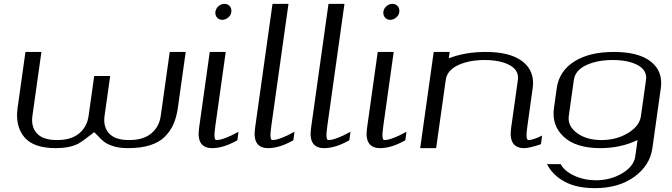

<svg xmlns="http://www.w3.org/2000/svg" viewBox="-20 -770 3494 998"><path d="M945.3 -500Q945.3 -500 904.3 -208Q897.5 -161.1 882.3 -126Q867.2 -90.8 838.4 -61Q809.6 -31.2 761.2 -15.6Q712.9 0 645.5 0Q599.6 0 568.4 -10.3Q537.1 -20.5 521.5 -32.7Q505.9 -44.9 479.5 -73.2Q473.6 -80.1 469.7 -83Q409.2 -35.2 385.7 -22.5Q339.8 0 270.5 0Q153.3 0 106 -57.6Q58.6 -115.2 71.3 -208L112.3 -500H195.3L148.4 -167Q140.6 -111.3 171.9 -76.7Q203.1 -42 276.4 -42Q350.6 -42 391.6 -76.7Q432.6 -111.3 440.4 -167L469.7 -375H552.7L523.4 -167Q515.6 -111.3 546.9 -76.7Q578.1 -42 651.4 -42Q725.6 -42 766.6 -76.7Q807.6 -111.3 815.4 -167L862.3 -500Z M1146.5 -750Q1164.1 -750 1174.3 -737.8Q1184.6 -725.6 1182.6 -708Q1180.7 -691.4 1166.5 -679.2Q1152.3 -667 1134.8 -667Q1118.2 -667 1107.9 -679.2Q1097.7 -691.4 1099.6 -708Q1101.6 -725.6 1115.7 -737.8Q1129.9 -750 1146.5 -750ZM1153.3 -500 1098.6 -110.4Q1088.9 -42 1104.5 -42Q1141.6 -42 1219.7 -85L1213.9 -41Q1141.6 0 1083 0Q1000 0 1014.6 -103.5L1070.3 -500Z M1479.5 -750 1389.6 -110.4Q1379.9 -42 1395.5 -42Q1432.6 -42 1510.7 -85Q1510.7 -85 1504.9 -41Q1432.6 0 1374 0Q1291 0 1305.7 -103.5L1396.5 -750Z M1770.5 -750 1680.7 -110.4Q1670.9 -42 1686.5 -42Q1723.6 -42 1801.8 -85Q1801.8 -85 1795.9 -41Q1723.6 0 1665 0Q1582 0 1596.7 -103.5L1687.5 -750Z M2019.5 -750Q2037.1 -750 2047.4 -737.8Q2057.6 -725.6 2055.7 -708Q2053.7 -691.4 2039.6 -679.2Q2025.4 -667 2007.8 -667Q1991.2 -667 1981 -679.2Q1970.7 -691.4 1972.7 -708Q1974.6 -725.6 1988.8 -737.8Q2002.9 -750 2019.5 -750ZM2026.4 -500 1971.7 -110.4Q1961.9 -42 1977.5 -42Q2014.6 -42 2092.8 -85L2086.9 -41Q2014.6 0 1956.1 0Q1873 0 1887.7 -103.5L1943.4 -500Z M2317.4 -500 2312.5 -466.8Q2397.5 -500 2504.9 -500Q2633.8 -500 2697.3 -449.7Q2760.7 -399.4 2749 -312.5L2720.7 -110.4Q2710.9 -42 2726.6 -42Q2751 -42 2797.9 -65.4L2792 -20.5Q2731.4 0 2705.1 0Q2622.1 0 2636.7 -104.5L2671.9 -354.5Q2678.7 -404.3 2629.4 -431.2Q2580.1 -458 2499 -458Q2418 -458 2360.8 -431.2Q2303.7 -404.3 2296.9 -354.5L2247.1 0H2164.1L2234.4 -500Z M3282.2 42 3293.9 -42Q3206.1 0 3100.6 0Q2973.6 0 2910.2 -59.1Q2846.7 -118.2 2859.4 -208L2874 -312.5Q2886.7 -400.4 2964.8 -450.2Q3043 -500 3170.9 -500Q3299.8 -500 3363.3 -449.7Q3426.8 -399.4 3415 -312.5L3371.1 0Q3358.4 89.8 3277.3 148.9Q3196.3 208 3071.3 208Q2977.5 208 2915 174.3Q2852.5 140.6 2823.2 83H2894.5Q2913.1 119.1 2964.8 143.1Q3016.6 167 3077.1 167Q3154.3 167 3214.8 130.4Q3275.4 93.8 3282.2 42ZM3311.5 -167 3337.9 -354.5Q3344.7 -404.3 3295.4 -431.2Q3246.1 -458 3165 -458Q3084 -458 3026.9 -431.2Q2969.7 -404.3 2962.9 -354.5L2936.5 -167Q2929.7 -115.2 2979 -78.6Q3028.3 -42 3106.4 -42Q3184.6 -42 3244.6 -78.6Q3304.7 -115.2 3311.5 -167Z"/></svg>

Font: okolaks
Style: RegularItalic
Weight: 500
Italic angle: -8°
Version: Version 000.6.0